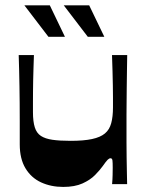

<svg xmlns="http://www.w3.org/2000/svg" viewBox="-20 -704 558 734"><path d="M221.6 10.6Q174.9 10.6 137.1 -6.8Q99.2 -24.3 77.4 -60.6Q55.5 -97 55.5 -152Q55.5 -198.7 55.5 -238.1Q55.5 -277.4 55.2 -310.8Q54.9 -344.2 54.4 -374.5Q53.9 -404.9 53.2 -433.7Q52.5 -462.5 51.5 -493.4H109.7Q108.7 -465.8 108 -442Q107.3 -418.3 106.8 -396.6Q106.3 -375 106.2 -354.6Q106 -334.3 106 -314.7Q106 -295 106 -274.7Q106 -239.5 113 -217.3Q119.9 -195.2 136.4 -184.4Q152.9 -173.6 180.6 -169.6Q208.3 -165.6 250 -165.6Q299.7 -165.6 331.6 -172.4Q363.6 -179.2 381.1 -193.8Q398.6 -208.4 405.2 -233.2Q411.9 -258 411.9 -293.3Q411.9 -311.6 411.9 -332.2Q411.9 -352.9 411.4 -377.3Q410.9 -401.6 410.2 -430.6Q409.5 -459.5 408.2 -493.4H466.3Q466 -460.3 465.3 -429.3Q464.6 -398.4 464.5 -369.4Q464.3 -340.4 464 -314.2Q463.6 -288 463.6 -264.5Q463.6 -241 463.6 -220.6Q463.6 -191.6 463.6 -160.7Q463.6 -129.8 464.1 -99.9Q464.6 -70 465.1 -44.1Q465.6 -18.3 466 0H408.5Q410.2 -18.3 410.5 -34.7Q410.9 -51 410.9 -62.7Q410.9 -82 409.9 -90.5Q408.9 -99 402.5 -99Q397.5 -99 391.5 -93.2Q385.5 -87.3 372.5 -68.7Q361.8 -53.7 343.5 -35Q325.2 -16.3 295.5 -2.8Q265.9 10.6 221.6 10.6ZM315.6 -563.4 223.8 -683.5H321L378.8 -563.4ZM165.1 -563.4 73.3 -683.5H170.5L228.2 -563.4Z"/></svg>

Font: Ojuju ExtraLight
Style: Regular
Weight: 200
Designer: Chisaokwu Joboson, Mirko Velimirovic
Foundry: Udi Foundry
Version: Version 1.000